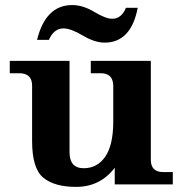

<svg xmlns="http://www.w3.org/2000/svg" viewBox="-20 -729 736 759"><path d="M280.8 9.8Q195.3 9.8 151.1 -26.6Q106.9 -63 106.9 -171.4V-390.6Q106.9 -439.5 55.7 -439.5H18.6V-488.3H254.9V-127.4Q254.9 -64 311 -64Q363.8 -64 395.3 -108.6Q426.8 -153.3 427.7 -243.2V-390.6Q426.8 -439.5 377.9 -439.5H338.9V-488.3H576.2V-97.7Q576.2 -48.8 625 -48.8H663.1V0H433.6V-65.9Q376 9.8 280.8 9.8ZM393.6 -560.5Q354.5 -560.5 307.1 -588.6Q259.8 -616.7 231 -616.7Q192.9 -616.7 173.3 -571.3H126.5Q160.2 -709 265.6 -709Q307.6 -709 352.8 -681.9Q397.9 -654.8 423.8 -654.8Q460 -654.8 478 -698.2H524.4Q498 -560.5 393.6 -560.5Z"/></svg>

Font: Munson
Style: Bold
Weight: 700
Designer: Paul James MIller
Foundry: High-Logic / Made with FontCreator
Version: Version 2.10;May 5, 2019;FontCreator 11.5.0.2430 64-bit